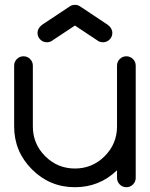

<svg xmlns="http://www.w3.org/2000/svg" viewBox="-20 -782 626 802"><path d="M546.9 -39.1Q546.9 -22.9 535.4 -11.5Q523.9 0 507.8 0Q491.7 0 480.2 -11.5Q468.8 -22.9 468.8 -39.1V-70.8Q395.5 0 293 0Q188 0 113.5 -74.5Q39.1 -148.9 39.1 -253.9V-507.8Q39.1 -523.9 50.5 -535.4Q62 -546.9 78.1 -546.9Q94.2 -546.9 105.7 -535.4Q117.2 -523.9 117.2 -507.8V-253.9Q117.2 -181.2 168.7 -129.6Q220.2 -78.1 293 -78.1Q365.7 -78.1 417.2 -129.6Q468.8 -181.2 468.8 -253.9V-507.8Q468.8 -523.9 480.2 -535.4Q491.7 -546.9 507.8 -546.9Q523.9 -546.9 535.4 -535.4Q546.9 -523.9 546.9 -507.8ZM313 -756.3 429.7 -678.7Q449.2 -664.1 449.2 -644.5Q449.2 -628.4 437.7 -616.9Q426.3 -605.5 410.2 -605.5Q396 -605.5 385.7 -613.8L293 -675.3L200.2 -613.8Q189.9 -605.5 175.8 -605.5Q159.7 -605.5 148.2 -616.9Q136.7 -628.4 136.7 -644.5Q136.7 -664.1 156.2 -678.7L272.9 -756.3Q281.7 -761.7 293 -761.7Q304.2 -761.7 313 -756.3Z"/></svg>

Font: Comfortaa
Style: Regular
Weight: 400
Designer: Johan Aakerlund
Foundry: Johan Aakerlund
Version: Version 2.001; ttfautohint (v1.4.1)